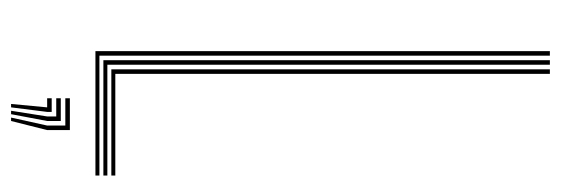

<svg xmlns="http://www.w3.org/2000/svg" viewBox="-345 -495 988 338"><g transform="rotate(90 149.0 -326.0)"><path d="M70 0V-800H78V-7H289V0ZM86 -14V-800H94V-21H289V-14ZM102 -28V-800H110V-35H289V-28ZM187 148.5 201 85V53H153V45H209V85L193 148.5ZM163 148.5 169 85H153V77H177V85L169 148.5ZM175 148.5 185 85V69H153V61H193V85L181 148.5Z"/></g></svg>

Font: Big Shoulders Inline Text Thin Thin
Style: Regular
Weight: 250
Version: Version 2.002